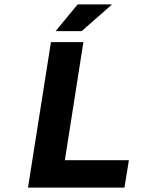

<svg xmlns="http://www.w3.org/2000/svg" viewBox="-20 -850 640 870"><path d="M231.9 -709 332 -830.1H487.8L350.1 -709ZM106.9 0 210.9 -659.2H357.9L273.9 -124H564L543.9 0Z"/></svg>

Font: Office Code Pro Bold Italic
Style: Regular
Weight: 700
Italic angle: -9°
Designer: Nathan Rutzky & Paul D. Hunt
Foundry: Adobe Systems Incorporated
Version: Version 1.004;PS 001.004;hotconv 1.0.70;makeotf.lib2.5.58329